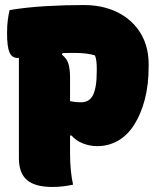

<svg xmlns="http://www.w3.org/2000/svg" viewBox="-20 -733 640 762"><path d="M270 0Q250 4 230.5 6.5Q211 9 188 9Q119 9 87 -18.5Q55 -46 55 -105Q55 -163 55 -220Q55 -277 55 -335Q55 -393 55 -450.5Q55 -508 55 -566H247L226 -516Q246 -500 252 -478.5Q258 -457 258 -427Q258 -382 258 -332Q258 -282 258 -229.5Q258 -177 258 -125Q258 -89 261 -58Q264 -27 270 0ZM18 -693Q84 -704 160 -708.5Q236 -713 313 -713Q360 -713 399.5 -702Q439 -691 470.5 -670.5Q502 -650 524.5 -621Q547 -592 558.5 -556Q570 -520 570 -478V-470Q570 -396 554.5 -337.5Q539 -279 512 -237Q485 -195 447.5 -174Q410 -153 366 -153Q336 -153 308.5 -164Q281 -175 264 -195H224V-346Q243 -335 261 -331Q279 -327 301 -327Q317 -327 329 -333.5Q341 -340 348.5 -354.5Q356 -369 360 -392.5Q364 -416 364 -451V-463Q364 -477 362.5 -490Q361 -503 357 -513Q342 -518 321.5 -520.5Q301 -523 274 -523Q210 -523 166.5 -518Q123 -513 95.5 -508Q68 -503 50 -503Q27 -503 17.5 -525.5Q8 -548 8 -601Q8 -632 11 -654Q14 -676 18 -693Z"/></svg>

Font: Recursive Monospace Casual Black
Style: Regular
Weight: 900
Version: Version 1.047